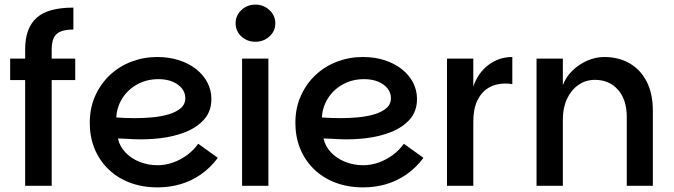

<svg xmlns="http://www.w3.org/2000/svg" viewBox="-20 -805 2919 832"><path d="M89 0V-458H24V-551H89V-590Q89 -638 101.5 -672Q114 -706 139.5 -728.5Q165 -751 204.5 -761.5Q244 -772 298 -772V-677Q264 -677 243 -668.5Q222 -660 213 -641Q204 -622 204 -590V-551H306V-458H204V0Z M663 7Q596 7 541.5 -14Q487 -35 448.5 -73Q410 -111 389.5 -161.5Q369 -212 369 -272Q369 -337 392.5 -389.5Q416 -442 456.5 -480Q497 -518 550 -538Q603 -558 661 -558Q713 -558 756 -544Q799 -530 830.5 -505Q862 -480 879 -447Q896 -414 896 -376Q896 -323 865 -288Q834 -253 784 -233Q734 -213 674 -206Q614 -199 555 -202Q545 -203 530 -203.5Q515 -204 503.5 -204.5Q492 -205 491 -205Q498 -172 522.5 -145.5Q547 -119 584 -104Q621 -89 663 -89Q697 -89 730.5 -101Q764 -113 792 -134Q820 -155 839 -182L924 -121Q891 -77 849.5 -48.5Q808 -20 761 -6.5Q714 7 663 7ZM565 -293Q602 -293 640 -296.5Q678 -300 710.5 -309.5Q743 -319 763 -336Q783 -353 783 -380Q783 -403 768.5 -421.5Q754 -440 728 -451Q702 -462 667 -462Q615 -462 574 -439Q533 -416 509.5 -378Q486 -340 484 -296Q498 -295 519 -294Q540 -293 565 -293Z M1029 0V-551H1143V0ZM1087 -624Q1051 -624 1026 -647Q1001 -670 1001 -704Q1001 -738 1026 -761.5Q1051 -785 1087 -785Q1122 -785 1147.5 -761.5Q1173 -738 1173 -704Q1173 -670 1147.5 -647Q1122 -624 1087 -624Z M1554 7Q1487 7 1432.5 -14Q1378 -35 1339.5 -73Q1301 -111 1280.5 -161.5Q1260 -212 1260 -272Q1260 -337 1283.5 -389.5Q1307 -442 1347.5 -480Q1388 -518 1441 -538Q1494 -558 1552 -558Q1604 -558 1647 -544Q1690 -530 1721.5 -505Q1753 -480 1770 -447Q1787 -414 1787 -376Q1787 -323 1756 -288Q1725 -253 1675 -233Q1625 -213 1565 -206Q1505 -199 1446 -202Q1436 -203 1421 -203.5Q1406 -204 1394.5 -204.5Q1383 -205 1382 -205Q1389 -172 1413.5 -145.5Q1438 -119 1475 -104Q1512 -89 1554 -89Q1588 -89 1621.5 -101Q1655 -113 1683 -134Q1711 -155 1730 -182L1815 -121Q1782 -77 1740.5 -48.5Q1699 -20 1652 -6.5Q1605 7 1554 7ZM1456 -293Q1493 -293 1531 -296.5Q1569 -300 1601.5 -309.5Q1634 -319 1654 -336Q1674 -353 1674 -380Q1674 -403 1659.5 -421.5Q1645 -440 1619 -451Q1593 -462 1558 -462Q1506 -462 1465 -439Q1424 -416 1400.5 -378Q1377 -340 1375 -296Q1389 -295 1410 -294Q1431 -293 1456 -293Z M1917 0V-551H2031V0ZM1998 -278 2031 -430Q2051 -489 2096.5 -523.5Q2142 -558 2200 -558V-440Q2192 -442 2184.5 -442.5Q2177 -443 2169 -443Q2128 -443 2097 -424.5Q2066 -406 2048.5 -369.5Q2031 -333 2031 -278Z M2305 0V-551H2419V-436Q2432 -471 2460 -498.5Q2488 -526 2524.5 -542Q2561 -558 2598 -558Q2661 -558 2708.5 -530.5Q2756 -503 2782.5 -451Q2809 -399 2809 -325V0H2696V-298Q2696 -373 2658 -416Q2620 -459 2558 -459Q2518 -459 2486.5 -437Q2455 -415 2437 -376.5Q2419 -338 2419 -288V0Z"/></svg>

Font: Parkinsans Medium
Style: Regular
Weight: 500
Designer: Red Stone, Indian Type Foundry
Foundry: Indian Type Foundry
Version: Version 1.000